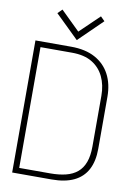

<svg xmlns="http://www.w3.org/2000/svg" viewBox="-96 -943 689 1002"><g transform="rotate(10 248.5 -441.5)"><path d="M378 -861 356 -883 253 -784 152 -883 129 -860 253 -739ZM230 -700H41V0H250Q321 0 368 -22.5Q415 -45 438.5 -89.5Q462 -134 462 -200V-475Q462 -543 435.5 -593.5Q409 -644 357.5 -672Q306 -700 230 -700ZM238 -30H73V-670H240Q305 -670 346.5 -645Q388 -620 409 -576Q430 -532 430 -475V-206Q430 -157 417.5 -123Q405 -89 380.5 -68.5Q356 -48 320 -39Q284 -30 238 -30Z"/></g></svg>

Font: Advent Pro ExtraLight
Style: Regular
Weight: 250
Version: Version 3.000